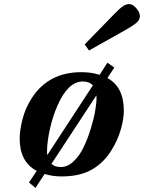

<svg xmlns="http://www.w3.org/2000/svg" viewBox="-20 -858 710 947"><path d="M233.9 -49.8Q249.5 -34.2 280.8 -34.2Q313.5 -34.2 343.3 -62.5Q373 -90.8 392.8 -132.6Q412.6 -174.3 427.5 -222.4Q442.4 -270.5 449.2 -310.3Q456.1 -350.1 456.1 -374Q456.1 -384.3 455.1 -387.2ZM211.9 -106.9Q211.9 -96.2 213.9 -94.2L438 -437Q420.4 -456.1 388.2 -456.1Q316.4 -456.1 264.2 -338.9Q240.2 -284.7 226.1 -221.2Q211.9 -157.7 211.9 -106.9ZM77.1 -173.8Q77.1 -215.3 90.8 -269.3Q104.5 -323.2 134.8 -371.1Q217.3 -502 380.9 -502Q432.1 -502 471.2 -488.8L509.8 -548.8L543.9 -524.9L509.8 -473.1Q590.8 -429.2 590.8 -312Q590.8 -272 575.7 -219Q560.5 -166 528.8 -115.2Q490.7 -54.2 432.1 -21Q373.5 12.2 284.2 12.2Q237.8 12.2 200.2 0L154.8 68.8L123 42L161.1 -15.1Q77.1 -59.6 77.1 -173.8ZM397.9 -639.2 543 -788.1Q570.8 -816.9 586.4 -827.4Q602.1 -837.9 617.2 -837.9Q634.8 -837.9 652.3 -817.4Q669.9 -796.9 669.9 -777.8Q669.9 -760.3 652.6 -745.4Q635.3 -730.5 602.1 -711.9L418.9 -608.9Z"/></svg>

Font: Linguistics Pro
Style: Bold Italic
Weight: 700
Italic angle: -12°
Designer: Stefan Peev, Context Ltd
Foundry: Stefan Peev, Context Ltd
Version: Version 001.000